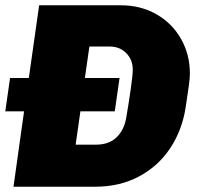

<svg xmlns="http://www.w3.org/2000/svg" viewBox="-35 -706 752 726"><path d="M683 -428Q683 -411 679 -381.5Q675 -352 667 -300Q654 -215 609.5 -147Q565 -79 492 -39.5Q419 0 325 0H16L56 -285H-15L3 -411H74L113 -686H422Q497 -686 556.5 -652Q616 -618 649.5 -559Q683 -500 683 -428ZM467 -443Q467 -480 442.5 -505Q418 -530 380 -530H303L286 -411H417L399 -285H269L251 -159H328Q377 -159 405.5 -186.5Q434 -214 442 -259Q451 -311 459 -366.5Q467 -422 467 -443Z"/></svg>

Font: Chivo Black Italic
Style: Regular
Weight: 900
Italic angle: -8.05°
Designer: Hector Gatti
Foundry: Omnibus-Type
Version: Version 1.007